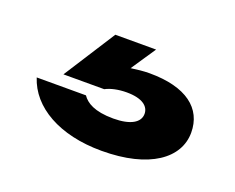

<svg xmlns="http://www.w3.org/2000/svg" viewBox="-58 -107 546 447"><g transform="rotate(20 215.0 116.5)"><path d="M80 112H181C194 105 213 101 233 101C273 101 289 116 289 134C289 155 267 169 224 169C177 169 156 155 146 140H24C45 206 119 249 224 249C343 249 406 201 406 138C406 78 359 41 268 41C252 41 236 43 222 45L263 -16H162Z"/></g></svg>

Font: Bounded
Style: Bold
Weight: 700
Designer: Vlad Churkin
Version: Version 3.0